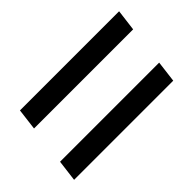

<svg xmlns="http://www.w3.org/2000/svg" viewBox="-53 -626 660 660"><g transform="rotate(-45 277.0 -296.0)"><path d="M47.4 -367.7H529.3L539.1 -445.8H57.1ZM20 -145.5H502L511.7 -223.6H29.8Z"/></g></svg>

Font: Guggenheim Sans Display
Style: Italic
Weight: 400
Italic angle: -7°
Designer: Modified by Tom Baber under direction of Pentagram Design 2023
Foundry: rsms
Version: Version 1.001;Glyphs 3.1.2 (3151)